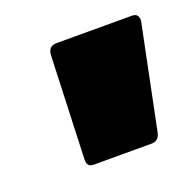

<svg xmlns="http://www.w3.org/2000/svg" viewBox="-59 -761 369 363"><g transform="rotate(-20 125.5 -580.0)"><path d="M61 -474 69 -684Q71 -700 86 -700H238Q246 -700 249 -695.5Q252 -691 251 -684L208 -474Q204 -460 191 -460H74Q61 -460 61 -474Z"/></g></svg>

Font: Barlow Black
Style: Italic
Weight: 900
Italic angle: -7°
Designer: Jeremy Tribby
Foundry: Tribby Type
Version: Version 1.408